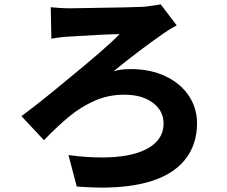

<svg xmlns="http://www.w3.org/2000/svg" viewBox="-20 -795 1040 878"><path d="M248 -759Q278 -757 297 -757L421 -759Q573 -761 639 -764Q695 -771 715 -775L788 -679Q748 -657 729 -643Q614 -563 499 -469Q530 -479 579 -479Q667 -479 735.5 -447Q804 -415 842.5 -358.5Q881 -302 881 -231Q881 -131 823 -61Q719 63 443 63Q398 63 331 58L293 -86Q370 -75 447 -75Q547 -75 614 -98Q728 -138 728 -231Q728 -288 679 -325Q630 -362 548 -362Q476 -362 413.5 -334.5Q351 -307 298 -263.5Q245 -220 181 -154L78 -264Q157 -322 270 -416Q374 -501 434 -553Q494 -605 527 -639Q504 -639 489 -638L439 -636L302 -628Q265 -627 215 -618L212 -762Z"/></svg>

Font: Merged Yaku Han JP ExtraBold
Style: Regular
Weight: 800
Designer: Ryoko NISHIZUKA 西塚涼子 (kana, bopomofo & ideographs); Paul D. Hunt (Latin, Greek & Cyrillic); Sandoll Communications 산돌커뮤니
Foundry: Adobe
Version: Version 2.004